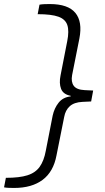

<svg xmlns="http://www.w3.org/2000/svg" viewBox="-80 -768 519 948"><path d="M115 -745Q127 -747 139.5 -747.5Q152 -748 166 -748Q256 -748 292 -704.5Q328 -661 312 -578L276 -397Q270 -364 284 -344.5Q298 -325 338 -323L380 -321L370 -267L327 -265Q286 -263 264.5 -243.5Q243 -224 237 -191L199 -1Q184 80 130.5 120Q77 160 -10 160Q-24 160 -37 159.5Q-50 159 -60 157L-51 110Q16 110 55.5 97.5Q95 85 116 55.5Q137 26 146 -23L180 -197Q188 -234 209.5 -261Q231 -288 269 -292V-295Q232 -302 221.5 -329.5Q211 -357 219 -396L252 -565Q262 -615 252.5 -644Q243 -673 208.5 -685.5Q174 -698 106 -698Z"/></svg>

Font: REM ExtraLight
Style: Italic
Weight: 250
Italic angle: -11°
Designer: Octavio Pardo
Foundry: Ashler Design
Version: Version 1.005;gftools[0.9.28]